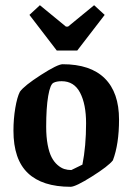

<svg xmlns="http://www.w3.org/2000/svg" viewBox="-20 -715 514 745"><path d="M200.2 -519 94.2 -657.2 134.8 -694.8 235.8 -611.8H244.1L345.2 -694.8L386.2 -657.2L279.8 -519ZM253.9 9.8Q144 9.8 88.1 -43.5Q32.2 -96.7 32.2 -208Q32.2 -253.4 39.3 -295.7Q46.4 -337.9 57.1 -358.9Q74.2 -382.8 138.9 -424.3Q203.6 -465.8 223.1 -465.8Q331.1 -465.8 386.5 -410.9Q441.9 -356 441.9 -251Q441.9 -155.8 418 -92.8Q400.4 -70.3 336.9 -30.3Q273.4 9.8 253.9 9.8ZM256.8 -55.2 299.8 -76.2Q314 -147.9 314 -236.8Q314 -310.5 290.8 -355.2Q267.6 -399.9 219.2 -399.9Q199.7 -399.9 188 -394Q174.8 -388.2 167 -342.5Q159.2 -296.9 159.2 -223.1Q159.2 -183.6 165 -153.1Q170.9 -122.6 180.4 -104.5Q189.9 -86.4 203.1 -75Q216.3 -63.5 229.2 -59.3Q242.2 -55.2 256.8 -55.2Z"/></svg>

Font: Grenze SemiBold
Style: Regular
Weight: 600
Designer: Renata Polastri
Foundry: Omnibus-Type
Version: Version 1.002;PS 001.002;hotconv 1.0.88;makeotf.lib2.5.64775